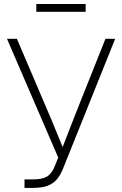

<svg xmlns="http://www.w3.org/2000/svg" viewBox="-20 -917 597 937"><path d="M99.6 0V-41.5H140.6Q186 -41.5 209.5 -55.4Q232.9 -69.3 247.6 -106.9L264.2 -147.9L14.2 -727.5H62.5L196.3 -414.1Q213.9 -374 229.7 -335.7Q245.6 -297.4 261.2 -259.3Q276.9 -221.2 292.5 -182.6H279.3Q301.3 -239.7 323.5 -296.9Q345.7 -354 369.6 -414.1L494.6 -727.5H542L289.1 -97.7Q275.9 -64 258.1 -42.5Q240.2 -21 212.2 -10.5Q184.1 0 139.6 0ZM397.9 -897.5V-859.4H157.2V-897.5Z"/></svg>

Font: Inter 28pt ExtraLight
Style: Regular
Weight: 250
Designer: Rasmus Andersson
Foundry: rsms
Version: Version 4.001;git-66647c0bb